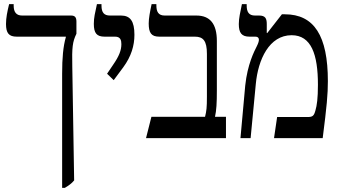

<svg xmlns="http://www.w3.org/2000/svg" viewBox="-20 -667 1643 927"><path d="M280 240H293C310 230 326 219 338 204L329 -346C327 -438 330 -465 349 -504V-563C349 -584 341 -592 323 -592H87C59 -592 46 -608 46 -640V-647H24C15 -610 9 -581 9 -551C9 -507 23 -490 61 -490H298V-488C285 -443 280 -387 280 -311Z M529 -280 575 -342C614 -395 629 -447 629 -499C629 -565 609 -592 564 -592H511C483 -592 470 -606 470 -640V-647H448C439 -605 433 -582 433 -552C433 -507 447 -490 485 -490H536C562 -490 566 -472 566 -454C566 -424 555 -396 526 -354L497 -311Z M685 0H1071V-103H1018C1025 -134 1027 -170 1027 -230V-469C1027 -551 995 -592 928 -592H775C745 -592 735 -610 735 -641V-647H712C704 -610 698 -578 698 -554C698 -509 710 -490 749 -490H921C961 -490 979 -470 979 -407V-200C979 -147 977 -132 970 -103H711Z M1141 0H1190L1215 -261C1226 -380 1280 -497 1388 -497C1483 -497 1515 -404 1515 -258C1515 -191 1510 -158 1503 -134C1496 -108 1490 -102 1465 -102H1318L1303 0H1538C1558 -156 1563 -212 1563 -275C1563 -494 1497 -598 1355 -598H1341L1270 -507L1268 -508V-551C1268 -578 1261 -592 1231 -592H1211C1181 -592 1171 -610 1171 -641V-647H1148C1140 -608 1133 -579 1133 -551C1133 -509 1146 -490 1185 -490H1213C1224 -490 1230 -485 1230 -475C1230 -469 1228 -460 1220 -444C1207 -418 1175 -357 1164 -254Z"/></svg>

Font: Noto Serif Hebrew Condensed Medium
Style: Regular
Weight: 500
Width: 3
Designer: Monotype Design Team
Foundry: Monotype Imaging Inc.
Version: Version 2.004